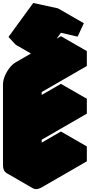

<svg xmlns="http://www.w3.org/2000/svg" viewBox="-63 -1218 646 1289"><path d="M130 -550Q130 -577 142 -606.5Q154 -636 174 -661.5Q194 -687 217 -700L520 -875V-775L217 -600V-380L520 -555V-455L217 -280V-60L520 -235V-135L217 40Q182 60 156 45Q130 30 130 -10ZM346 -998 215 -818 167 -870 333 -1098 500 -1062 458 -972ZM520 -235 217 -60 43 -160 346 -335ZM500 -1062 333 -1098 160 -1198 326 -1162ZM520 -555 217 -380 43 -480 346 -655ZM520 -875 217 -700Q194 -687 174 -661.5Q154 -636 142 -606.5Q130 -577 130 -550V-10Q130 30 156 45L-17 -55Q-43 -70 -43 -110V-650Q-43 -677 -31 -706.5Q-19 -736 0.7 -761.5Q20.4 -787 43 -800L346 -975ZM333 -1098 167 -870 -6 -970 160 -1198ZM167 -870 215 -818 42 -918 -6 -970Z"/></svg>

Font: Nabla Normal
Style: Regular
Weight: 400
Designer: Arthur Reinders Folmer
Version: Version 1.000